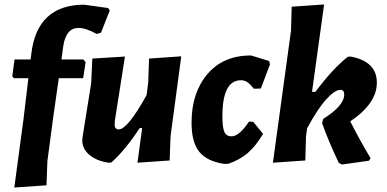

<svg xmlns="http://www.w3.org/2000/svg" viewBox="-20 -724 1731 859"><path d="M353 -458 363 -446 352 -374H243L219 -206L192 -3L188 105L44 115L85 -190L107 -374H42L35 -383L45 -458H117L120 -483Q146 -703 357 -703L464 -688L471 -677L432 -578L413 -572Q365 -599 331 -599Q275 -599 263 -517L255 -458Z M539 -471 494 -185 493 -169Q492 -145 511 -145Q551 -145 636 -299L643 -354L647 -462L791 -472L743 -114L739 -6L595 4L616 -151H605Q540 -52 478 3L466 4Q412 -4 380 -31Q348 -58 348 -97L350 -115L388 -352L393 -462Z M1103 -476 1184 -451 1188 -436 1147 -328 1116 -327Q1097 -350 1085 -357.5Q1073 -365 1058 -365Q975 -365 975 -204Q975 -153 984 -133.5Q993 -114 1016 -114Q1050 -114 1094 -180L1113 -179L1157 -125Q1124 -70 1088.5 -39.5Q1053 -9 1001 9H981Q905 -3 871 -45.5Q837 -88 837 -175Q837 -309 908 -392.5Q979 -476 1103 -476Z M1549 -471Q1666 -449 1666 -354Q1666 -261 1547 -181Q1589 -98 1638 -16L1631 -5L1510 12L1496 5Q1450 -91 1421 -173L1426 -192Q1520 -251 1520 -301Q1520 -322 1503 -322Q1478 -322 1439.5 -279.5Q1401 -237 1354 -150L1349 -114L1346 -6L1201 4L1282 -587L1285 -694L1430 -704L1376 -313H1391Q1468 -416 1536 -470Z"/></svg>

Font: Alegreya Sans ExtraBold
Style: Italic
Weight: 800
Italic angle: -7°
Designer: Juan Pablo del Peral
Foundry: Huerta Tipografica
Version: Version 2.007